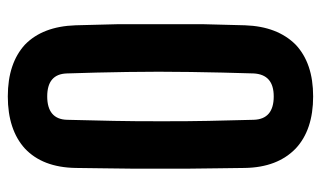

<svg xmlns="http://www.w3.org/2000/svg" viewBox="-192 -658 857 514"><g transform="rotate(-90 237.0 -400.5)"><path d="M236.3 8.8C295.9 8.8 341.8 -6.8 375 -38.1C407.2 -70.3 424.8 -115.2 426.8 -173.8C427.7 -210 428.7 -247.1 429.7 -285.2V-399.4V-514.6C428.7 -552.7 427.7 -590.8 426.8 -627C424.8 -686.5 407.2 -731.4 375 -762.7C341.8 -793 295.9 -808.6 236.3 -808.6C176.8 -808.6 129.9 -793 96.7 -762.7C63.5 -731.4 45.9 -686.5 44.9 -627C43.9 -578.1 43.9 -528.3 43 -476.6V-401.4V-324.2C43.9 -272.5 43.9 -222.7 44.9 -173.8C45.9 -115.2 63.5 -70.3 96.7 -38.1C129.9 -6.8 176.8 8.8 236.3 8.8ZM236.3 -96.7C196.3 -96.7 174.8 -114.3 173.8 -150.4C172.9 -189.5 171.9 -229.5 170.9 -271.5C169.9 -312.5 169.9 -354.5 169.9 -396.5C169.9 -439.5 169.9 -482.4 170.9 -524.4L173.8 -650.4C174.8 -685.5 196.3 -703.1 236.3 -703.1C276.4 -703.1 296.9 -685.5 297.9 -650.4C299.8 -598.6 300.8 -544.9 301.8 -489.3C302.7 -433.6 302.7 -377 301.8 -319.3C300.8 -262.7 299.8 -206.1 297.9 -150.4C295.9 -114.3 275.4 -96.7 236.3 -96.7Z"/></g></svg>

Font: Yellow Ladder Regular
Style: Regular
Weight: 400
Designer: Zima Creative
Version: Version 2.002